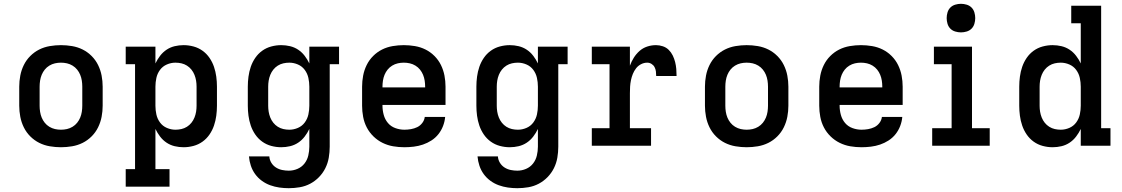

<svg xmlns="http://www.w3.org/2000/svg" viewBox="-20 -765 5890 1008"><path d="M300 8Q271 8 241.5 3Q212 -2 186 -15Q160 -28 139 -49Q118 -70 105 -96.5Q92 -123 86.5 -152Q81 -181 81 -210V-310Q81 -339 86.5 -368Q92 -397 105 -423.5Q118 -450 139 -471Q160 -492 186 -505Q212 -518 241.5 -523Q271 -528 300 -528Q329 -528 358.5 -523Q388 -518 414 -505Q440 -492 461 -471Q482 -450 495 -423.5Q508 -397 513.5 -368Q519 -339 519 -310V-210Q519 -181 513.5 -152Q508 -123 495 -96.5Q482 -70 461 -49Q440 -28 414 -15Q388 -2 358.5 3Q329 8 300 8ZM300 -84Q316 -84 331.5 -87.5Q347 -91 361 -99.5Q375 -108 385 -120.5Q395 -133 401 -147.5Q407 -162 409.5 -178Q412 -194 412 -210V-310Q412 -326 409.5 -342Q407 -358 401 -372.5Q395 -387 385 -399.5Q375 -412 361 -420.5Q347 -429 331.5 -432.5Q316 -436 300 -436Q284 -436 268.5 -432.5Q253 -429 239 -420.5Q225 -412 215 -399.5Q205 -387 199 -372.5Q193 -358 190.5 -342Q188 -326 188 -310V-210Q188 -194 190.5 -178Q193 -162 199 -147.5Q205 -133 215 -120.5Q225 -108 239 -99.5Q253 -91 268.5 -87.5Q284 -84 300 -84Z M640 215V123H689V-428H640V-520H796V-432Q806 -453 820.5 -472Q835 -491 854.5 -504Q874 -517 897 -522.5Q920 -528 944 -528Q970 -528 996 -521Q1022 -514 1043.5 -498.5Q1065 -483 1080 -461Q1095 -439 1103.5 -414Q1112 -389 1115.5 -362.5Q1119 -336 1119 -310V-210Q1119 -184 1115.5 -157.5Q1112 -131 1103.5 -106Q1095 -81 1080 -59Q1065 -37 1043.5 -21.5Q1022 -6 996 1Q970 8 944 8Q920 8 897 2.5Q874 -3 854.5 -16Q835 -29 820.5 -48Q806 -67 796 -88V123H870V215ZM901 -84Q917 -84 932.5 -87.5Q948 -91 961.5 -99.5Q975 -108 985 -120.5Q995 -133 1001 -148Q1007 -163 1009.5 -178.5Q1012 -194 1012 -210V-310Q1012 -326 1009.5 -341.5Q1007 -357 1001 -372Q995 -387 985 -399.5Q975 -412 961.5 -420.5Q948 -429 932.5 -432.5Q917 -436 901 -436Q878 -436 856 -426.5Q834 -417 820 -398Q806 -379 801 -356Q796 -333 796 -310V-210Q796 -187 801 -164Q806 -141 820 -122Q834 -103 856 -93.5Q878 -84 901 -84Z M1496 223Q1471 223 1446.5 219.5Q1422 216 1398.5 207.5Q1375 199 1354.5 184Q1334 169 1319.5 149Q1305 129 1297 105Q1289 81 1287 56H1394Q1395 74 1404.5 89.5Q1414 105 1429 114.5Q1444 124 1461.5 127.5Q1479 131 1496 131Q1520 131 1542 121.5Q1564 112 1578.5 93.5Q1593 75 1598.5 51.5Q1604 28 1604 5V-88Q1594 -67 1579.5 -48Q1565 -29 1545.5 -16Q1526 -3 1503 2.5Q1480 8 1456 8Q1430 8 1404 1Q1378 -6 1356.5 -21.5Q1335 -37 1320 -59Q1305 -81 1296.5 -106Q1288 -131 1284.5 -157.5Q1281 -184 1281 -210V-310Q1281 -336 1284.5 -362.5Q1288 -389 1296.5 -414Q1305 -439 1320 -461Q1335 -483 1356.5 -498.5Q1378 -514 1404 -521Q1430 -528 1456 -528Q1480 -528 1503 -522.5Q1526 -517 1545.5 -504Q1565 -491 1579.5 -472Q1594 -453 1604 -432V-520H1760V-428H1711V5Q1711 34 1706 63Q1701 92 1688 118Q1675 144 1654.5 165Q1634 186 1608.5 199.5Q1583 213 1554 218Q1525 223 1496 223ZM1499 -84Q1522 -84 1544 -93.5Q1566 -103 1580 -122Q1594 -141 1599 -164Q1604 -187 1604 -210V-310Q1604 -333 1599 -356Q1594 -379 1580 -398Q1566 -417 1544 -426.5Q1522 -436 1499 -436Q1483 -436 1467.5 -432.5Q1452 -429 1438.5 -420.5Q1425 -412 1415 -399.5Q1405 -387 1399 -372Q1393 -357 1390.5 -341.5Q1388 -326 1388 -310V-210Q1388 -194 1390.5 -178.5Q1393 -163 1399 -148Q1405 -133 1415 -120.5Q1425 -108 1438.5 -99.5Q1452 -91 1467.5 -87.5Q1483 -84 1499 -84Z M2103 8Q2073 8 2044 3Q2015 -2 1988.5 -15Q1962 -28 1940.5 -49Q1919 -70 1905.5 -96Q1892 -122 1886.5 -151.5Q1881 -181 1881 -210V-310Q1881 -339 1886.5 -368Q1892 -397 1905 -423.5Q1918 -450 1939 -471Q1960 -492 1986 -505Q2012 -518 2041.5 -523Q2071 -528 2100 -528Q2129 -528 2158.5 -523Q2188 -518 2214 -505Q2240 -492 2261 -471Q2282 -450 2295 -423.5Q2308 -397 2313.5 -368Q2319 -339 2319 -310V-214H1988V-210Q1988 -186 1994.5 -162Q2001 -138 2016.5 -119.5Q2032 -101 2055.5 -92.5Q2079 -84 2103 -84Q2120 -84 2137.5 -87Q2155 -90 2170.5 -97.5Q2186 -105 2197 -119.5Q2208 -134 2210 -151H2317Q2315 -127 2306 -103.5Q2297 -80 2281.5 -60.5Q2266 -41 2245 -27.5Q2224 -14 2200.5 -6Q2177 2 2152 5Q2127 8 2103 8ZM1988 -306H2212V-310Q2212 -326 2209.5 -342Q2207 -358 2201 -372.5Q2195 -387 2185 -399.5Q2175 -412 2161 -420.5Q2147 -429 2131.5 -432.5Q2116 -436 2100 -436Q2084 -436 2068.5 -432.5Q2053 -429 2039 -420.5Q2025 -412 2015 -399.5Q2005 -387 1999 -372.5Q1993 -358 1990.5 -342Q1988 -326 1988 -310Z M2696 223Q2671 223 2646.5 219.5Q2622 216 2598.5 207.5Q2575 199 2554.5 184Q2534 169 2519.5 149Q2505 129 2497 105Q2489 81 2487 56H2594Q2595 74 2604.5 89.5Q2614 105 2629 114.5Q2644 124 2661.5 127.5Q2679 131 2696 131Q2720 131 2742 121.5Q2764 112 2778.5 93.5Q2793 75 2798.5 51.5Q2804 28 2804 5V-88Q2794 -67 2779.5 -48Q2765 -29 2745.5 -16Q2726 -3 2703 2.5Q2680 8 2656 8Q2630 8 2604 1Q2578 -6 2556.5 -21.5Q2535 -37 2520 -59Q2505 -81 2496.5 -106Q2488 -131 2484.5 -157.5Q2481 -184 2481 -210V-310Q2481 -336 2484.5 -362.5Q2488 -389 2496.5 -414Q2505 -439 2520 -461Q2535 -483 2556.5 -498.5Q2578 -514 2604 -521Q2630 -528 2656 -528Q2680 -528 2703 -522.5Q2726 -517 2745.5 -504Q2765 -491 2779.5 -472Q2794 -453 2804 -432V-520H2960V-428H2911V5Q2911 34 2906 63Q2901 92 2888 118Q2875 144 2854.5 165Q2834 186 2808.5 199.5Q2783 213 2754 218Q2725 223 2696 223ZM2699 -84Q2722 -84 2744 -93.5Q2766 -103 2780 -122Q2794 -141 2799 -164Q2804 -187 2804 -210V-310Q2804 -333 2799 -356Q2794 -379 2780 -398Q2766 -417 2744 -426.5Q2722 -436 2699 -436Q2683 -436 2667.5 -432.5Q2652 -429 2638.5 -420.5Q2625 -412 2615 -399.5Q2605 -387 2599 -372Q2593 -357 2590.5 -341.5Q2588 -326 2588 -310V-210Q2588 -194 2590.5 -178.5Q2593 -163 2599 -148Q2605 -133 2615 -120.5Q2625 -108 2638.5 -99.5Q2652 -91 2667.5 -87.5Q2683 -84 2699 -84Z M3087 0V-92H3180V-428H3087V-520H3287V-420Q3295 -442 3307.5 -462Q3320 -482 3337.5 -497.5Q3355 -513 3377.5 -520.5Q3400 -528 3424 -528Q3442 -528 3460 -522Q3478 -516 3491 -503Q3504 -490 3512 -473.5Q3520 -457 3524.5 -439Q3529 -421 3530.5 -403Q3532 -385 3532 -366H3425Q3425 -378 3423.5 -390Q3422 -402 3416.5 -412.5Q3411 -423 3400.5 -429.5Q3390 -436 3378 -436Q3361 -436 3345.5 -428Q3330 -420 3319.5 -406.5Q3309 -393 3302.5 -377Q3296 -361 3292.5 -344Q3289 -327 3288 -310Q3287 -293 3287 -276V-92H3398V0Z M3900 8Q3871 8 3841.5 3Q3812 -2 3786 -15Q3760 -28 3739 -49Q3718 -70 3705 -96.5Q3692 -123 3686.5 -152Q3681 -181 3681 -210V-310Q3681 -339 3686.5 -368Q3692 -397 3705 -423.5Q3718 -450 3739 -471Q3760 -492 3786 -505Q3812 -518 3841.5 -523Q3871 -528 3900 -528Q3929 -528 3958.5 -523Q3988 -518 4014 -505Q4040 -492 4061 -471Q4082 -450 4095 -423.5Q4108 -397 4113.5 -368Q4119 -339 4119 -310V-210Q4119 -181 4113.5 -152Q4108 -123 4095 -96.5Q4082 -70 4061 -49Q4040 -28 4014 -15Q3988 -2 3958.5 3Q3929 8 3900 8ZM3900 -84Q3916 -84 3931.5 -87.5Q3947 -91 3961 -99.5Q3975 -108 3985 -120.5Q3995 -133 4001 -147.5Q4007 -162 4009.5 -178Q4012 -194 4012 -210V-310Q4012 -326 4009.5 -342Q4007 -358 4001 -372.5Q3995 -387 3985 -399.5Q3975 -412 3961 -420.5Q3947 -429 3931.5 -432.5Q3916 -436 3900 -436Q3884 -436 3868.5 -432.5Q3853 -429 3839 -420.5Q3825 -412 3815 -399.5Q3805 -387 3799 -372.5Q3793 -358 3790.5 -342Q3788 -326 3788 -310V-210Q3788 -194 3790.5 -178Q3793 -162 3799 -147.5Q3805 -133 3815 -120.5Q3825 -108 3839 -99.5Q3853 -91 3868.5 -87.5Q3884 -84 3900 -84Z M4503 8Q4473 8 4444 3Q4415 -2 4388.5 -15Q4362 -28 4340.5 -49Q4319 -70 4305.5 -96Q4292 -122 4286.5 -151.5Q4281 -181 4281 -210V-310Q4281 -339 4286.5 -368Q4292 -397 4305 -423.5Q4318 -450 4339 -471Q4360 -492 4386 -505Q4412 -518 4441.5 -523Q4471 -528 4500 -528Q4529 -528 4558.5 -523Q4588 -518 4614 -505Q4640 -492 4661 -471Q4682 -450 4695 -423.5Q4708 -397 4713.5 -368Q4719 -339 4719 -310V-214H4388V-210Q4388 -186 4394.5 -162Q4401 -138 4416.5 -119.5Q4432 -101 4455.5 -92.5Q4479 -84 4503 -84Q4520 -84 4537.5 -87Q4555 -90 4570.5 -97.5Q4586 -105 4597 -119.5Q4608 -134 4610 -151H4717Q4715 -127 4706 -103.5Q4697 -80 4681.5 -60.5Q4666 -41 4645 -27.5Q4624 -14 4600.5 -6Q4577 2 4552 5Q4527 8 4503 8ZM4388 -306H4612V-310Q4612 -326 4609.5 -342Q4607 -358 4601 -372.5Q4595 -387 4585 -399.5Q4575 -412 4561 -420.5Q4547 -429 4531.5 -432.5Q4516 -436 4500 -436Q4484 -436 4468.5 -432.5Q4453 -429 4439 -420.5Q4425 -412 4415 -399.5Q4405 -387 4399 -372.5Q4393 -358 4390.5 -342Q4388 -326 4388 -310Z M4874 0V-92H4976V-428H4883V-520H5083V-92H5176V0ZM5025 -595Q5010 -595 4995 -599.5Q4980 -604 4969.5 -614.5Q4959 -625 4954.5 -640Q4950 -655 4950 -670Q4950 -685 4954.5 -700Q4959 -715 4969.5 -725.5Q4980 -736 4995 -740.5Q5010 -745 5025 -745Q5040 -745 5055 -740.5Q5070 -736 5080.5 -725.5Q5091 -715 5095.5 -700Q5100 -685 5100 -670Q5100 -655 5095.5 -640Q5091 -625 5080.5 -614.5Q5070 -604 5055 -599.5Q5040 -595 5025 -595Z M5506 8Q5480 8 5454 1Q5428 -6 5406.5 -21.5Q5385 -37 5370 -59Q5355 -81 5346.5 -106Q5338 -131 5334.5 -157.5Q5331 -184 5331 -210V-310Q5331 -336 5334.5 -362.5Q5338 -389 5346.5 -414Q5355 -439 5370 -461Q5385 -483 5406.5 -498.5Q5428 -514 5454 -521Q5480 -528 5506 -528Q5530 -528 5553 -522.5Q5576 -517 5595.5 -504Q5615 -491 5629.5 -472Q5644 -453 5654 -432V-643H5604V-735H5761V-92H5810V0H5654V-88Q5644 -67 5629.5 -48Q5615 -29 5595.5 -16Q5576 -3 5553 2.5Q5530 8 5506 8ZM5549 -84Q5572 -84 5594 -93.5Q5616 -103 5630 -122Q5644 -141 5649 -164Q5654 -187 5654 -210V-310Q5654 -333 5649 -356Q5644 -379 5630 -398Q5616 -417 5594 -426.5Q5572 -436 5549 -436Q5533 -436 5517.5 -432.5Q5502 -429 5488.5 -420.5Q5475 -412 5465 -399.5Q5455 -387 5449 -372Q5443 -357 5440.5 -341.5Q5438 -326 5438 -310V-210Q5438 -194 5440.5 -178.5Q5443 -163 5449 -148Q5455 -133 5465 -120.5Q5475 -108 5488.5 -99.5Q5502 -91 5517.5 -87.5Q5533 -84 5549 -84Z"/></svg>

Font: Iosevka Etoile Semibold
Style: Regular
Weight: 600
Designer: Belleve Invis
Foundry: Belleve Invis
Version: Version 22.1.2; ttfautohint (v1.8.4)